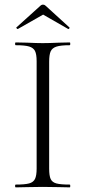

<svg xmlns="http://www.w3.org/2000/svg" viewBox="-20 -808 370 828"><path d="M281 -12Q283 -12 283 -6Q283 0 281 0Q251 0 234 -1L164 -2L97 -1Q79 0 48 0Q45 0 45 -6Q45 -12 48 -12Q87 -12 105.5 -17Q124 -22 131 -36.5Q138 -51 138 -81V-544Q138 -574 131 -588Q124 -602 105.5 -607.5Q87 -613 48 -613Q45 -613 45 -619Q45 -625 48 -625L97 -624Q139 -622 164 -622Q192 -622 234 -624L281 -625Q283 -625 283 -619Q283 -613 281 -613Q242 -613 223.5 -607Q205 -601 198.5 -586.5Q192 -572 192 -542V-81Q192 -50 198.5 -36Q205 -22 223 -17Q241 -12 281 -12ZM166 -788Q172 -788 177 -783L279 -690Q280 -690 280 -688Q280 -686 277.5 -684Q275 -682 274 -683L166 -745L57 -683Q55 -682 52 -685.5Q49 -689 51 -690L154 -783Q159 -788 166 -788Z"/></svg>

Font: Cormorant Unicase Light
Style: Regular
Weight: 300
Designer: Christian Thalmann (Catharsis Fonts)
Foundry: Catharsis Fonts
Version: Version 4.000